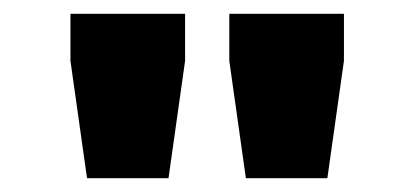

<svg xmlns="http://www.w3.org/2000/svg" viewBox="-20 -820 600 278"><path d="M248 -800V-732L224 -562H106L82 -732V-800ZM478 -800V-732L454 -562H336L312 -732V-800Z"/></svg>

Font: Kreadon
Style: Regular
Weight: 400
Designer: kohakuno
Foundry: StudioGnu
Version: Version 1.000;Glyphs 3.1.2 (3151)